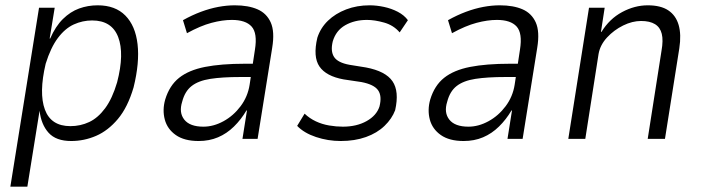

<svg xmlns="http://www.w3.org/2000/svg" viewBox="-20 -523 2647 723"><path d="M19 180 127 -494H186L167 -378H169Q189 -424 217 -451.5Q245 -479 278 -491Q311 -503 348 -503Q414 -503 452 -464.5Q490 -426 498 -356.5Q506 -287 483 -194Q461 -119 424 -75Q387 -31 342 -11.5Q297 8 248 8Q191 8 163 -23Q135 -54 129 -106L83 180ZM245 -48Q283 -48 316 -63.5Q349 -79 376 -115.5Q403 -152 421 -213Q449 -321 425 -383.5Q401 -446 327 -446Q291 -446 258 -431Q225 -416 198 -380Q171 -344 152 -283Q126 -173 149 -110.5Q172 -48 245 -48Z M728 8Q674 8 642 -14.5Q610 -37 600.5 -73Q591 -109 602 -148Q618 -201 654.5 -230Q691 -259 752 -271Q813 -283 902 -283H944L937 -233H885Q817 -233 772 -226Q727 -219 701.5 -199Q676 -179 666 -140Q653 -99 674 -72.5Q695 -46 746 -46Q784 -46 821.5 -66.5Q859 -87 886 -123Q913 -159 920 -204L940 -336Q950 -398 927.5 -423Q905 -448 853 -448Q818 -448 776.5 -437Q735 -426 684 -398L669 -447Q703 -466 736.5 -478.5Q770 -491 802 -497Q834 -503 864 -503Q915 -503 949.5 -488Q984 -473 999.5 -438.5Q1015 -404 1005 -343L950 0H893L910 -107H908Q888 -73 861 -46.5Q834 -20 801 -6Q768 8 728 8Z M1263 8Q1215 8 1170 -7Q1125 -22 1099 -49L1127 -95Q1146 -77 1169.5 -66Q1193 -55 1219.5 -50.5Q1246 -46 1271 -46Q1323 -46 1360.5 -67Q1398 -88 1409 -122Q1419 -162 1403.5 -183.5Q1388 -205 1341 -214L1274 -224Q1208 -236 1183 -272.5Q1158 -309 1175 -381Q1187 -418 1215 -445Q1243 -472 1283.5 -487.5Q1324 -503 1372 -503Q1398 -503 1426 -497Q1454 -491 1478 -478.5Q1502 -466 1516 -447L1485 -401Q1462 -428 1426.5 -438Q1391 -448 1362 -448Q1315 -448 1280 -428Q1245 -408 1233 -367Q1224 -330 1238 -308.5Q1252 -287 1296 -279L1358 -269Q1432 -255 1458 -217Q1484 -179 1468 -108Q1456 -76 1428 -49Q1400 -22 1358 -7Q1316 8 1263 8Z M1726 8Q1672 8 1640 -14.5Q1608 -37 1598.5 -73Q1589 -109 1600 -148Q1616 -201 1652.5 -230Q1689 -259 1750 -271Q1811 -283 1900 -283H1942L1935 -233H1883Q1815 -233 1770 -226Q1725 -219 1699.5 -199Q1674 -179 1664 -140Q1651 -99 1672 -72.5Q1693 -46 1744 -46Q1782 -46 1819.5 -66.5Q1857 -87 1884 -123Q1911 -159 1918 -204L1938 -336Q1948 -398 1925.5 -423Q1903 -448 1851 -448Q1816 -448 1774.5 -437Q1733 -426 1682 -398L1667 -447Q1701 -466 1734.5 -478.5Q1768 -491 1800 -497Q1832 -503 1862 -503Q1913 -503 1947.5 -488Q1982 -473 1997.5 -438.5Q2013 -404 2003 -343L1948 0H1891L1908 -107H1906Q1886 -73 1859 -46.5Q1832 -20 1799 -6Q1766 8 1726 8Z M2120 0 2198 -494H2257L2243 -403H2245Q2275 -452 2322.5 -477.5Q2370 -503 2419 -503Q2468 -503 2496.5 -484Q2525 -465 2535.5 -429Q2546 -393 2538 -341L2484 0H2419L2471 -332Q2478 -371 2472 -395.5Q2466 -420 2446.5 -432Q2427 -444 2394 -444Q2361 -444 2326.5 -427Q2292 -410 2266 -382Q2240 -354 2234 -320L2184 0Z"/></svg>

Font: Nunito Sans 7pt Condensed Light
Style: Italic
Weight: 300
Width: 3
Italic angle: -9°
Designer: Vernon Adams
Foundry: Vernon Adams
Version: Version 3.101;gftools[0.9.27]